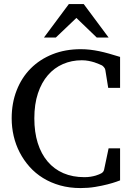

<svg xmlns="http://www.w3.org/2000/svg" viewBox="-20 -936 667 972"><path d="M587.9 -22.9Q585.9 -22 568.8 -15.9Q551.8 -9.8 524.4 -2.7Q497.1 4.4 461.7 10.3Q426.3 16.1 388.2 16.1Q332 16.1 284.4 2.7Q236.8 -10.7 198 -34.7Q159.2 -58.6 129.6 -91.8Q100.1 -125 79.8 -164.1Q59.6 -203.1 49.3 -247.1Q39.1 -291 39.1 -336.9Q39.1 -414.6 64.5 -479Q89.8 -543.5 135.7 -589.6Q181.6 -635.7 246.1 -661.4Q310.5 -687 389.2 -687Q413.6 -687 436.3 -684.3Q459 -681.6 482.4 -676.8Q505.9 -671.9 531.7 -664.6Q557.6 -657.2 587.9 -647.9V-491.2H527.8L513.2 -582Q512.2 -588.9 506.3 -595.7Q500.5 -602.5 496.1 -605Q490.2 -607.4 480.7 -611.8Q471.2 -616.2 458 -620.4Q444.8 -624.5 428.7 -627.7Q412.6 -630.9 394 -630.9Q342.8 -630.9 298.8 -611.8Q254.9 -592.8 222.7 -555.7Q190.4 -518.6 172.1 -463.6Q153.8 -408.7 153.8 -336.9Q153.8 -267.1 171.1 -211.9Q188.5 -156.7 221.2 -118.2Q253.9 -79.6 300.8 -59.3Q347.7 -39.1 407.2 -39.1Q424.8 -39.1 439.2 -41.5Q453.6 -43.9 464.4 -47.1Q475.1 -50.3 481 -53Q486.8 -55.7 487.8 -56.2Q495.6 -59.1 500.5 -64.5Q505.4 -69.8 506.8 -76.2L529.8 -185.1H587.9ZM469.7 -746.1 366.7 -845.2 262.7 -746.1H202.6L328.6 -915.5H403.8L529.8 -746.1Z"/></svg>

Font: Charis SIL Viet
Style: Regular
Weight: 400
Foundry: SIL International
Version: Version 5.000